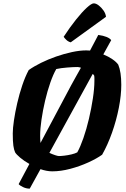

<svg xmlns="http://www.w3.org/2000/svg" viewBox="-20 -1020 752 1143"><path d="M157 103Q136 103 116.5 93.5Q97 84 91 76L155 -44Q123 -62 100 -81.5Q77 -101 70 -113Q63 -128 59.5 -153Q56 -178 56 -226Q56 -256 63 -303.5Q70 -351 82.5 -405.5Q95 -460 112.5 -512Q130 -564 151 -603Q182 -625 224.5 -646Q267 -667 314.5 -683.5Q362 -700 408.5 -710Q455 -720 494 -720Q504 -720 516 -719Q531 -747 543.5 -771Q556 -795 565 -812Q595 -808 614.5 -800Q634 -792 642 -781L595 -696Q625 -684 649 -667.5Q673 -651 684 -635Q702 -592 702 -515Q702 -453 687.5 -378.5Q673 -304 647 -230.5Q621 -157 588 -99Q556 -76 505.5 -53Q455 -30 398.5 -15Q342 0 291 0Q274 0 256 -3.5Q238 -7 221 -13ZM219 -212Q219 -191 221 -169L404 -513Q418 -538 432.5 -564.5Q447 -591 462 -617Q449 -621 441 -621Q418 -621 380 -618Q342 -615 315 -609Q297 -578 279.5 -528Q262 -478 248.5 -420.5Q235 -363 227 -308Q219 -253 219 -212ZM331 -91Q343 -91 364 -93.5Q385 -96 406 -101Q427 -106 440 -113Q458 -145 476.5 -198Q495 -251 509.5 -313Q524 -375 533 -434.5Q542 -494 542 -538Q542 -549 542 -556.5Q542 -564 541 -569Q539 -574 532 -580L274 -110Q291 -102 307.5 -96.5Q324 -91 331 -91ZM401 -768Q386 -772 375 -782.5Q364 -793 359 -801Q397 -859 433 -904Q469 -949 497 -974.5Q525 -1000 538 -1000Q552 -1000 568 -987.5Q584 -975 596.5 -957Q609 -939 611 -920Z"/></svg>

Font: Texturina Black
Style: Italic
Weight: 900
Italic angle: -11°
Designer: Guillermo Torres Carreño
Foundry: Omnibus-Type
Version: Version 1.002; ttfautohint (v1.8.3)